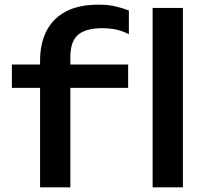

<svg xmlns="http://www.w3.org/2000/svg" viewBox="-20 -804 874 824"><path d="M418 -683Q349 -683 315.5 -655Q282 -627 282 -560V0H152V-544Q152 -616 179 -670Q206 -724 261.5 -754Q317 -784 404 -784Q443 -784 474 -777Q505 -770 533 -759V-657Q507 -671 479 -677Q451 -683 418 -683ZM31 -427V-527H530V-427ZM635 -770H765V0H635Z"/></svg>

Font: Unbounded
Style: Regular
Weight: 400
Designer: Luke Prowse, Jean-Baptiste Morizot, Fátima Lázaro, Florian Runge
Foundry: NaN
Version: Version 1.701;gftools[0.9.28.dev5+ged2979d]